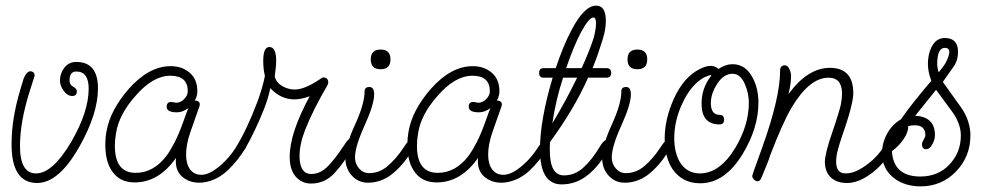

<svg xmlns="http://www.w3.org/2000/svg" viewBox="-20 -642 3522 682"><path d="M112 8Q21 8 21 -130Q21 -220 52 -323L64 -363Q75 -389 89 -389Q103 -387 103 -373Q103 -373 84 -313Q51 -207 51 -123Q51 -26 108 -26Q167 -26 233 -138Q295 -245 295 -327Q295 -388 251 -388Q227 -388 227 -356Q227 -341 240 -334Q253 -327 253 -318Q253 -301 237 -301Q219 -301 205 -321Q193 -338 193 -356Q193 -382 209 -402Q225 -422 251 -422Q328 -422 328 -328Q328 -238 262 -121Q189 8 112 8Z M688 7Q651 7 626 -15.5Q601 -38 605 -81Q544 6 458 6Q403 6 376 -37Q354 -71 354 -129Q354 -140 355 -151.5Q356 -163 358 -174Q365 -214 385 -251.5Q405 -289 437 -326Q509 -407 586 -407Q627 -407 654 -383.5Q681 -360 681 -318Q681 -301 672 -285Q693 -284 689 -266L657 -175Q641 -130 641 -93Q641 -59 655.5 -40Q670 -21 695 -21Q709 -21 726 -29Q743 -37 765 -56Q780 -69 793.5 -85Q807 -101 817 -117Q823 -126 830 -134.5Q837 -143 844 -143Q856 -143 856 -130Q856 -125 854.5 -120.5Q853 -116 851 -114Q838 -93 822 -73Q806 -53 788 -36Q764 -14 738 -3.5Q712 7 688 7ZM388 -124Q388 -28 462 -28Q525 -28 571 -88Q585 -107 600 -136Q615 -165 629 -204Q633 -214 637.5 -227.5Q642 -241 649 -258Q629 -243 608 -243Q572 -243 572 -263Q572 -280 589 -280Q592 -280 597.5 -278.5Q603 -277 606 -277Q621 -277 634 -290Q647 -303 647 -318Q647 -373 585 -373Q523 -373 461 -301Q402 -235 392 -168Q390 -157 389 -146Q388 -135 388 -124Z M1085 10Q1052 10 1030.5 -14.5Q1009 -39 1009 -85Q1009 -169 1080 -300Q1050 -289 1026 -289Q977 -289 940 -329Q934 -296 918.5 -256.5Q903 -217 885 -179.5Q867 -142 851 -114Q847 -106 841 -104Q835 -102 832 -102Q817 -102 817 -117Q837 -149 857 -191.5Q877 -234 894.5 -281Q912 -328 921 -372Q915 -396 915 -426Q915 -475 937 -475Q961 -475 961 -426Q961 -415 959.5 -401Q958 -387 956 -371Q960 -350 981.5 -337Q1003 -324 1027 -324Q1061 -324 1114 -359Q1125 -367 1127 -367Q1146 -367 1146 -349Q1146 -347 1145.5 -345Q1145 -343 1144 -341Q1119 -298 1099 -258.5Q1079 -219 1064 -181Q1044 -130 1044 -88Q1044 -24 1086 -24Q1119 -24 1146.5 -53.5Q1174 -83 1196 -117Q1201 -125 1210.5 -138Q1220 -151 1227 -151Q1232 -151 1234.5 -149Q1237 -147 1237 -139Q1237 -134 1234.5 -125Q1232 -116 1230 -114Q1203 -65 1168.5 -27.5Q1134 10 1085 10Z M1332 -396Q1297 -396 1297 -431Q1297 -466 1332 -466Q1367 -466 1367 -431Q1367 -396 1332 -396ZM1287 7Q1253 7 1230 -18Q1207 -43 1207 -80Q1207 -125 1241 -199Q1275 -273 1275 -317Q1275 -333 1292 -333Q1309 -333 1309 -307Q1309 -271 1275 -196Q1241 -121 1241 -83Q1241 -60 1255.5 -43.5Q1270 -27 1291 -27Q1328 -27 1358 -53Q1388 -79 1413 -117Q1424 -134 1430 -140Q1436 -146 1442 -146Q1455 -146 1455 -136Q1455 -130 1447 -114Q1419 -63 1378 -28Q1337 7 1287 7Z M1761 7Q1724 7 1699 -15.5Q1674 -38 1678 -81Q1617 6 1531 6Q1476 6 1449 -37Q1427 -71 1427 -129Q1427 -140 1428 -151.5Q1429 -163 1431 -174Q1438 -214 1458 -251.5Q1478 -289 1510 -326Q1582 -407 1659 -407Q1700 -407 1727 -383.5Q1754 -360 1754 -318Q1754 -301 1745 -285Q1766 -284 1762 -266L1730 -175Q1714 -130 1714 -93Q1714 -59 1728.5 -40Q1743 -21 1768 -21Q1782 -21 1799 -29Q1816 -37 1838 -56Q1853 -69 1866.5 -85Q1880 -101 1890 -117Q1896 -126 1903 -134.5Q1910 -143 1917 -143Q1929 -143 1929 -130Q1929 -125 1927.5 -120.5Q1926 -116 1924 -114Q1911 -93 1895 -73Q1879 -53 1861 -36Q1837 -14 1811 -3.5Q1785 7 1761 7ZM1461 -124Q1461 -28 1535 -28Q1598 -28 1644 -88Q1658 -107 1673 -136Q1688 -165 1702 -204Q1706 -214 1710.5 -227.5Q1715 -241 1722 -258Q1702 -243 1681 -243Q1645 -243 1645 -263Q1645 -280 1662 -280Q1665 -280 1670.5 -278.5Q1676 -277 1679 -277Q1694 -277 1707 -290Q1720 -303 1720 -318Q1720 -373 1658 -373Q1596 -373 1534 -301Q1475 -235 1465 -168Q1463 -157 1462 -146Q1461 -135 1461 -124Z M1975 13Q1898 13 1898 -111Q1898 -215 1943 -366H1911Q1895 -366 1895 -383Q1895 -400 1911 -400H1954Q1967 -439 1981 -473Q1995 -507 2010 -535Q2055 -622 2098 -622Q2132 -622 2132 -568Q2132 -539 2122 -506Q2115 -483 2106 -456.5Q2097 -430 2085 -400H2134Q2151 -400 2151 -383Q2151 -366 2134 -366H2069Q2018 -252 1934 -138Q1933 -130 1933 -122.5Q1933 -115 1933 -108Q1933 -19 1983 -19Q2022 -19 2052.5 -47Q2083 -75 2108 -117Q2118 -134 2125 -140Q2132 -146 2136 -146Q2148 -146 2148 -131Q2148 -129 2145.5 -121.5Q2143 -114 2141 -112Q2112 -57 2070 -22Q2028 13 1975 13ZM1991 -400H2046Q2062 -435 2072.5 -462Q2083 -489 2089 -508Q2097 -538 2097 -558Q2097 -580 2088 -580Q2072 -580 2043 -526Q2030 -501 2017 -469.5Q2004 -438 1991 -400ZM1942 -204Q1965 -242 1987 -282.5Q2009 -323 2030 -366H1980Q1967 -326 1957.5 -285.5Q1948 -245 1942 -204Z M2244 -396Q2209 -396 2209 -431Q2209 -466 2244 -466Q2279 -466 2279 -431Q2279 -396 2244 -396ZM2199 7Q2165 7 2142 -18Q2119 -43 2119 -80Q2119 -125 2153 -199Q2187 -273 2187 -317Q2187 -333 2204 -333Q2221 -333 2221 -307Q2221 -271 2187 -196Q2153 -121 2153 -83Q2153 -60 2167.5 -43.5Q2182 -27 2203 -27Q2240 -27 2270 -53Q2300 -79 2325 -117Q2336 -134 2342 -140Q2348 -146 2354 -146Q2367 -146 2367 -136Q2367 -130 2359 -114Q2331 -63 2290 -28Q2249 7 2199 7Z M2467 9Q2404 9 2369 -41Q2341 -84 2341 -150Q2341 -218 2373 -290Q2408 -368 2466 -397Q2488 -408 2504 -408Q2521 -408 2532 -397Q2557 -414 2582 -414Q2629 -414 2654 -365Q2674 -327 2674 -278Q2674 -187 2618 -95Q2555 9 2467 9ZM2466 -26Q2537 -26 2592 -117Q2640 -198 2640 -277Q2640 -310 2626 -343Q2610 -380 2582 -380Q2551 -380 2528 -345Q2505 -310 2505 -276Q2505 -234 2536 -234Q2552 -234 2552 -217Q2552 -200 2536 -200Q2472 -200 2472 -274Q2472 -330 2507 -374Q2506 -375 2504 -375Q2499 -375 2481 -367Q2434 -341 2403 -273Q2375 -213 2375 -151Q2375 -101 2395 -66Q2420 -26 2466 -26Z M2989 8Q2952 8 2931 -12Q2910 -32 2910 -68Q2910 -81 2917 -109Q2924 -137 2936 -171Q2950 -212 2957.5 -237Q2965 -262 2967 -272Q2969 -283 2970 -292Q2971 -301 2971 -309Q2971 -366 2923 -366Q2855 -366 2792 -260Q2760 -206 2716 -91Q2712 -77 2703.5 -56.5Q2695 -36 2684 -9Q2679 2 2671 2Q2664 2 2658 -4.5Q2652 -11 2652 -17Q2652 -21 2686 -114Q2751 -294 2751 -391Q2751 -410 2768 -410Q2778 -410 2784 -396.5Q2790 -383 2790 -373Q2790 -346 2781 -308Q2849 -401 2928 -401Q3011 -401 3011 -311Q3011 -272 2970 -155Q2963 -135 2956.5 -111Q2950 -87 2950 -67Q2950 -49 2957.5 -37.5Q2965 -26 2985 -26Q3007 -26 3032 -39.5Q3057 -53 3080 -74Q3103 -95 3117 -118Q3126 -132 3131.5 -139Q3137 -146 3145 -146Q3157 -146 3157 -132Q3157 -130 3155 -123Q3153 -116 3151 -114Q3134 -82 3107 -54Q3080 -26 3049 -9Q3018 8 2989 8Z M3250 20Q3194 20 3156 -9Q3113 -42 3113 -98Q3113 -134 3131 -167Q3149 -200 3180 -218Q3200 -247 3227 -281Q3254 -315 3288 -355Q3276 -387 3276 -415Q3276 -448 3288 -473Q3304 -507 3336 -507Q3383 -507 3383 -458Q3383 -427 3367 -405L3329 -351L3392 -263Q3410 -238 3418.5 -212Q3427 -186 3427 -161Q3427 -86 3376 -33Q3325 20 3250 20ZM3314 -385Q3328 -401 3338 -417Q3352 -443 3352 -457Q3352 -472 3336 -472Q3309 -472 3309 -414Q3309 -407 3310.5 -400Q3312 -393 3314 -385ZM3249 -15Q3312 -15 3352 -57Q3393 -100 3393 -161Q3393 -203 3361 -247L3305 -323L3231 -231Q3301 -227 3301 -162Q3301 -142 3287 -122Q3280 -112 3269 -112Q3255 -112 3255 -130Q3255 -136 3261 -146Q3267 -156 3267 -162Q3267 -197 3229 -197Q3217 -197 3206 -194Q3207 -173 3189.5 -147.5Q3172 -122 3148 -105Q3154 -15 3249 -15Z"/></svg>

Font: Send Flowers
Style: Regular
Weight: 400
Designer: Robert E. Leuschke
Foundry: Robert E. Leuschke
Version: Version 1.010; ttfautohint (v1.8.4.7-5d5b)